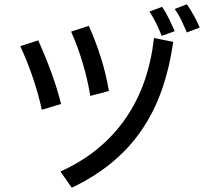

<svg xmlns="http://www.w3.org/2000/svg" viewBox="-20 -817 960 899"><path d="M159 -628Q194 -550 221 -476Q248 -402 266 -330L176 -303Q160 -375 135.5 -448.5Q111 -522 75 -601ZM396 -696Q428 -624 452 -548.5Q476 -473 490 -391L403 -368Q376 -527 313 -669ZM791 -621Q773 -495 736 -391.5Q699 -288 640.5 -204Q582 -120 501.5 -54Q421 12 316 62L263 -14Q361 -58 437 -120.5Q513 -183 568 -262.5Q623 -342 656 -436.5Q689 -531 701 -639ZM739 -785Q757 -759 772 -727.5Q787 -696 798 -671L737 -649Q729 -670 714.5 -701Q700 -732 680 -763ZM855 -797Q875 -768 890.5 -739Q906 -710 915 -688L855 -665Q844 -691 830 -720.5Q816 -750 798 -775Z"/></svg>

Font: BM YEONSUNG
Style: Regular
Weight: 400
Designer: Bongjin Kim; Myungsoo Han; Jaehyun Keum; Jihee Min; Dokyung Lee; Chorong Kim; Jooyeon Kang; Sang-a Kim;
Foundry: Sandoll Communications Inc.
Version: Version 1.000;PS 1;hotconv 16.6.51;makeotf.lib2.5.65220